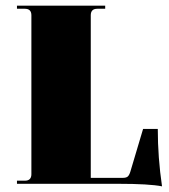

<svg xmlns="http://www.w3.org/2000/svg" viewBox="-20 -650 599 679"><path d="M553 9Q508 0 398 0H40V-11H68Q91 -11 91 -34V-596Q91 -619 68 -619H40V-630H352V-619H324Q301 -619 301 -596V-21H414Q426 -21 431.5 -25.5Q437 -30 441 -43L486 -194H538Q538 -93 553 9Z"/></svg>

Font: Arapey Black-Display
Style: Regular
Weight: 900
Designer: Eduardo Rodriguez Tunni
Foundry: Eduardo Rodriguez Tunni
Version: Version 4.000